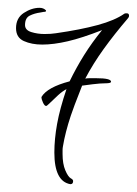

<svg xmlns="http://www.w3.org/2000/svg" viewBox="-20 -433 350 491"><path d="M160 38Q119 31 119 -43Q119 -77 126 -116Q133 -155 150 -205Q140 -200 128.5 -189.5Q117 -179 108.5 -170.5Q100 -162 98 -162Q94 -162 90 -170.5Q86 -179 86 -185Q101 -210 158 -225Q175 -260 195 -292Q215 -324 241 -356Q190 -336 153.5 -327.5Q117 -319 88 -319Q61 -319 41 -328Q21 -337 21 -361Q21 -387 41 -400Q61 -413 81 -413Q91 -413 97 -407Q99 -405 96 -403Q94 -403 91 -402.5Q88 -402 83 -401Q68 -399 56 -393Q44 -387 44 -369Q44 -356 60 -351Q76 -346 94 -346Q102 -346 109.5 -346.5Q117 -347 123 -348Q186 -357 230 -369Q274 -381 298 -398Q299 -399 304 -399Q310 -399 310 -393Q310 -389 307 -386Q272 -345 245 -307.5Q218 -270 198 -232Q203 -233 208.5 -233Q214 -233 218 -233H226Q264 -233 264 -224Q264 -220 250 -220Q237 -220 216.5 -217.5Q196 -215 190 -214L171 -165L161 -137Q154 -116 149 -96.5Q144 -77 141 -59Q140 -54 140 -49Q140 -44 140 -39Q140 -14 147 2.5Q154 19 161 23Q167 26 167 30Q167 38 160 38Z"/></svg>

Font: Puppies Play
Style: Regular
Weight: 400
Designer: Robert E. Leuschke
Foundry: Robert E. Leuschke
Version: Version 1.010; ttfautohint (v1.8.3)